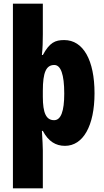

<svg xmlns="http://www.w3.org/2000/svg" viewBox="-20 -780 564 1040"><path d="M492 -275C492 -454 431 -563 328 -563C279 -563 249 -550 212 -482H207C211 -519 212 -556 212 -594V-760H50V240H212V35C212 14 210 -21 207 -71H212C242 -14 282 10 332 10C430 10 492 -98 492 -275ZM328 -273C328 -177 310 -129 273 -129C230 -129 212 -168 212 -256V-288C212 -388 230 -428 274 -428C309 -428 328 -378 328 -273Z"/></svg>

Font: Noto Sans Myanmar UI ExtraCondensed Black
Style: Regular
Weight: 900
Width: 2
Designer: Monotype Design Team
Foundry: Monotype Imaging Inc.
Version: Version 2.103